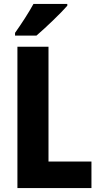

<svg xmlns="http://www.w3.org/2000/svg" viewBox="-20 -950 502 970"><path d="M320 -921V-930H149C125 -886 90 -832 56 -784V-770H164C213 -812 288 -884 320 -921ZM68 0H442V-134H225V-714H68Z"/></svg>

Font: Noto Sans Thai Looped Condensed ExtraBold
Style: Regular
Weight: 800
Width: 3
Designer: Sasikarn Vongin, Ben Mitchell
Foundry: The Fontpad Ltd
Version: Version 1.001